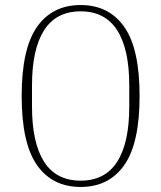

<svg xmlns="http://www.w3.org/2000/svg" viewBox="-20 -730 640 762"><path d="M300 -13Q397 -13 445 -88Q493 -163 493 -307V-391Q493 -535 445 -610Q397 -685 300 -685Q203 -685 155 -610Q107 -535 107 -391V-307Q107 -163 155 -88Q203 -13 300 -13ZM300 12Q188 12 127 -74.5Q66 -161 66 -349Q66 -537 127 -623.5Q188 -710 300 -710Q412 -710 473 -623.5Q534 -537 534 -349Q534 -161 473 -74.5Q412 12 300 12Z"/></svg>

Font: IBM Plex Serif ExtraLight
Style: Regular
Weight: 200
Designer: Mike Abbink, Paul van der Laan, Pieter van Rosmalen
Foundry: Bold Monday
Version: Version 2.5